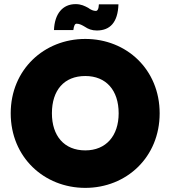

<svg xmlns="http://www.w3.org/2000/svg" viewBox="-20 -905 827 932"><path d="M755 -355C755 -567 595 -716 394 -716C194 -716 32 -567 32 -355C32 -142 194 7 394 7C594 7 755 -142 755 -355ZM232 -355C232 -467 291 -536 394 -536C495 -536 556 -467 556 -355C556 -246 495 -175 394 -175C291 -175 232 -246 232 -355ZM336 -759C339 -782 344 -790 352 -790C367 -790 380 -782 392 -775C408 -764 426 -757 450 -757C514 -757 552 -796 555 -884H460C459 -860 453 -852 445 -852C434 -852 421 -857 408 -867C391 -876 374 -885 347 -885C284 -885 245 -838 242 -759Z"/></svg>

Font: SVN-Poppins ExtraBold
Style: Regular
Weight: 800
Designer: Ninad Kale (Devanagari), Jonny Pinhorn (Latin)
Foundry: Indian Type Foundry
Version: Version 3.002 2017; ttfautohint (v1.8.3)